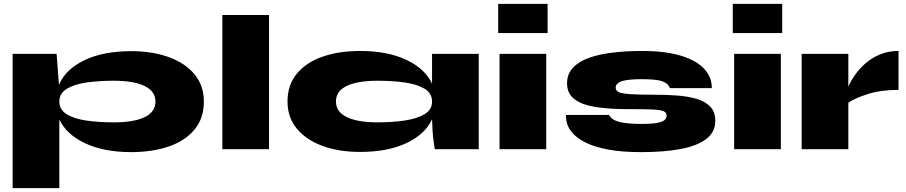

<svg xmlns="http://www.w3.org/2000/svg" viewBox="-20 -767 4659 987"><path d="M45 -490H271L283 -331Q317 -411 414 -457.5Q511 -504 655 -504Q763 -504 847.5 -473.5Q932 -443 980 -385Q1028 -327 1028 -245Q1028 -159 980 -101Q932 -43 847.5 -14Q763 15 655 15Q514 15 417.5 -30.5Q321 -76 285 -153V200H45ZM565 -138Q667 -138 723 -164.5Q779 -191 779 -245Q779 -298 723 -325Q667 -352 565 -352Q489 -352 425.5 -343Q362 -334 323.5 -310.5Q285 -287 285 -245Q285 -203 323.5 -179.5Q362 -156 425.5 -147Q489 -138 565 -138Z M1123 -690H1363V0H1123Z M1831 14Q1723 14 1639 -16.5Q1555 -47 1506.5 -105Q1458 -163 1458 -245Q1458 -331 1506.5 -389Q1555 -447 1639 -476Q1723 -505 1831 -505Q1972 -505 2068.5 -459.5Q2165 -414 2201 -337V-490H2441V0H2215Q2215 0 2209 -41Q2203 -82 2201 -154Q2166 -77 2069.5 -31.5Q1973 14 1831 14ZM1921 -138Q1997 -138 2060.5 -147.5Q2124 -157 2162.5 -180Q2201 -203 2201 -245Q2201 -288 2162.5 -311Q2124 -334 2060.5 -343Q1997 -352 1921 -352Q1819 -352 1763 -325.5Q1707 -299 1707 -245Q1707 -192 1763 -165Q1819 -138 1921 -138Z M2795 -747V-597H2541V-747ZM2548 -490H2788V0H2548Z M2890 -176H3111Q3125 -150 3164.5 -140Q3204 -130 3278 -130Q3335 -130 3362.5 -136Q3390 -142 3398.5 -152Q3407 -162 3407 -173Q3407 -190 3388.5 -196.5Q3370 -203 3326 -204.5Q3282 -206 3205 -206Q3108 -206 3038.5 -217.5Q2969 -229 2932 -258Q2895 -287 2895 -339Q2895 -387 2926 -419.5Q2957 -452 3010 -470.5Q3063 -489 3132.5 -497Q3202 -505 3278 -505Q3404 -505 3484 -479.5Q3564 -454 3602 -411Q3640 -368 3639 -314H3424Q3413 -340 3382.5 -350Q3352 -360 3278 -360Q3208 -360 3176.5 -349.5Q3145 -339 3145 -316Q3145 -301 3160.5 -293.5Q3176 -286 3219.5 -283Q3263 -280 3347 -280Q3405 -280 3460.5 -276Q3516 -272 3560.5 -259Q3605 -246 3631 -219Q3657 -192 3657 -145Q3657 -88 3610.5 -52.5Q3564 -17 3479 -1Q3394 15 3278 15Q3177 15 3107.5 2Q3038 -11 2994 -32.5Q2950 -54 2926.5 -79.5Q2903 -105 2895.5 -130.5Q2888 -156 2890 -176Z M4001 -747V-597H3747V-747ZM3754 -490H3994V0H3754Z M4101 -490H4341V-321Q4353 -350 4375 -381.5Q4397 -413 4429.5 -441.5Q4462 -470 4504.5 -487.5Q4547 -505 4599 -505V-305Q4508 -305 4441 -283.5Q4374 -262 4341 -239V0H4101Z"/></svg>

Font: Syne ExtraBold
Style: Regular
Weight: 800
Designer: Lucas Descroix
Foundry: Bonjour Monde
Version: Version 2.200; ttfautohint (v1.8.4)